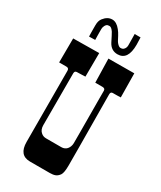

<svg xmlns="http://www.w3.org/2000/svg" viewBox="-235 -1039 942 1120"><g transform="rotate(30 235.5 -479.0)"><path d="M96.2 -89.8 95.2 -567.9Q95.2 -585.9 78.1 -585.9H28.8L29.8 -748L204.1 -750L203.1 -590.8Q189.5 -590.3 178.7 -589.8Q157.7 -588.9 147 -588.9Q131.8 -588.9 131.8 -571.8V-223.1Q131.8 -191.4 151.4 -175.8Q165 -164.1 184.1 -164.1H286.1Q320.8 -164.1 334 -197.3Q338.4 -208.5 338.4 -220.2V-293.9L337.4 -518.6V-573.2Q337.4 -588.9 318.4 -588.9H270.5L266.6 -749L440.4 -750L442.4 -588.9Q430.7 -588.4 421.1 -588.1Q411.6 -587.9 402.3 -587.9H389.2Q374.5 -587.9 374.5 -570.8L377 -218.8L377.4 -92.8Q377.4 -43 366 -27.1Q354.5 -11.2 340.3 -5.6Q326.2 0 304.2 0H170.9Q96.2 0 96.2 -89.8ZM328.6 -874 328.1 -917Q327.6 -932.1 327.6 -949.7H367.2L368.7 -900.9Q368.7 -796.9 299.3 -796.9Q256.3 -796.9 234.9 -837.9Q221.7 -863.3 216.3 -874.5Q210.9 -885.7 205.1 -895Q190.4 -917 177.7 -917Q165 -917 159.2 -912.1Q153.3 -907.2 150.4 -900.9Q144.5 -889.2 144.5 -878.9V-856.9Q144.5 -845.7 144.8 -833Q145 -820.3 145.5 -804.7L104.5 -803.7Q104 -815.9 103.8 -828.1Q103.5 -840.3 103.5 -854V-880.9Q103.5 -909.7 116.7 -926.3Q141.1 -958 173.3 -958Q202.1 -958 228 -925.3Q240.2 -910.2 249 -893.1Q257.8 -876 262 -868.2Q266.1 -860.4 271.5 -854Q285.2 -837.9 296.1 -837.9Q307.1 -837.9 312.3 -841.3Q317.4 -844.7 321.3 -850.1Q328.6 -860.4 328.6 -874Z"/></g></svg>

Font: Smokum
Style: Regular
Weight: 400
Designer: Astigmatic (AOETI)
Foundry: Astigmatic (AOETI)
Version: Version 1.001